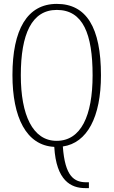

<svg xmlns="http://www.w3.org/2000/svg" viewBox="-20 -745 584 987"><path d="M418 222H437V192H424C361 192 314 162 303 8C428 -10 499 -143 499 -358C499 -604 424 -725 272 -725C120 -725 44 -593 44 -359C44 -142 115 3 259 10C269 184 345 222 418 222ZM271 -21C148 -21 87 -154 87 -358C87 -570 143 -694 272 -694C407 -694 456 -570 456 -358C456 -149 396 -21 271 -21Z"/></svg>

Font: Noto Serif Lao ExtraCondensed ExtraLight
Style: Regular
Weight: 200
Width: 2
Designer: Monotype Design Team
Foundry: Monotype Imaging Inc.
Version: Version 2.003